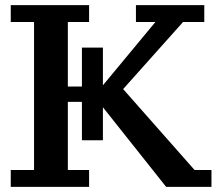

<svg xmlns="http://www.w3.org/2000/svg" viewBox="-20 -725 846 750"><path d="M300 -387V-539H382V-387H378L587 -639H511V-705H778V-639H695L461 -377L740 -61H806V5H629L382 -306V-177H300V-327H245V-61H328V5H22V-61H113V-639H22V-705H328V-639H245V-387Z"/></svg>

Font: PT Serif Caption
Style: Semibold
Weight: 600
Designer: A.Korolkova, O.Umpeleva, V.Yefimov
Foundry: ParaType Ltd
Version: Version 1.00;May 2, 2020;FontCreator 12.0.0.2544 64-bit